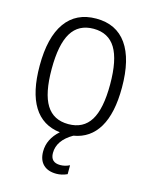

<svg xmlns="http://www.w3.org/2000/svg" viewBox="-113 -624 705 895"><g transform="rotate(15 239.5 -176.5)"><path d="M246 197Q205 197 182.5 175Q160 153 160 112Q160 52 212 6Q127 -4 84 -73.5Q41 -143 41 -270Q41 -407 92 -478.5Q143 -550 240 -550Q337 -550 387.5 -478.5Q438 -407 438 -270Q438 -146 397 -77Q356 -8 277 5Q206 46 206 107Q206 153 253 153Q276 153 298 142V185Q272 197 246 197ZM240 -41Q312 -41 346.5 -96.5Q381 -152 381 -270Q381 -388 346.5 -444.5Q312 -501 240 -501Q168 -501 133.5 -444.5Q99 -388 99 -270Q99 -152 133.5 -96.5Q168 -41 240 -41Z"/></g></svg>

Font: Encode Sans Compressed
Style: Light
Weight: 300
Designer: Pablo Impallari, Andres Torresi
Foundry: Pablo Impallari, Andres Torresi
Version: Version 1.000; ttfautohint (v1.00) -l 8 -r 50 -G 200 -x 14 -